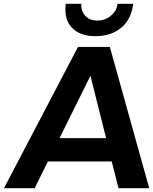

<svg xmlns="http://www.w3.org/2000/svg" viewBox="-20 -999 814 1019"><path d="M486 -807Q405 -807 362 -851.5Q319 -896 329 -979H412Q408 -944 431 -917Q454 -890 496 -890Q539 -890 569.5 -916.5Q600 -943 604 -979H687Q677 -896 623 -851.5Q569 -807 486 -807ZM609 0 573 -142H234L164 0H1L394 -750H563L772 0ZM296 -266H543L460 -597Z"/></svg>

Font: Orkney
Style: BoldItalic
Weight: 700
Designer: Samuel Oakes and Alfredo Marco Pradil
Foundry: Alfredo Marco Pradil
Version: 1.0; ttfautohint (v1.5)